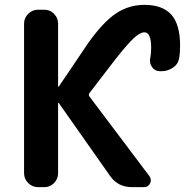

<svg xmlns="http://www.w3.org/2000/svg" viewBox="-20 -770 785 790"><path d="M136 0Q113 0 96 -17Q79 -34 79 -57V-673Q79 -696 96 -713Q113 -730 136 -730H163Q186 -730 202.5 -713Q219 -696 219 -673V-414Q219 -413 220 -413Q222 -413 222 -414L343 -593Q404 -679 457 -714.5Q510 -750 574 -750Q649 -750 685 -709.5Q721 -669 721 -583Q721 -551 717 -530Q713 -506 691.5 -491.5Q670 -477 644 -477H638Q618 -477 606 -493.5Q594 -510 598 -530Q602 -549 602 -573Q602 -637 574 -637Q557 -637 531.5 -614Q506 -591 454 -525L348 -387Q343 -380 348 -373L595 -45Q605 -31 597.5 -15.5Q590 0 573 0H523Q465 0 433 -46L222 -346Q222 -347 220 -347Q219 -347 219 -346V-57Q219 -34 202.5 -17Q186 0 163 0Z"/></svg>

Font: Rounded Mplus 1c Bold
Style: Bold
Weight: 700
Version: Version 1.059.20150529